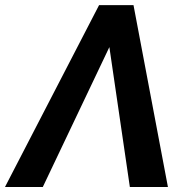

<svg xmlns="http://www.w3.org/2000/svg" viewBox="-35 -748 767 768"><path d="M484.4 0 398.9 -584 397.5 -727.5H499L636.7 0ZM414.1 -584 136.2 0H-15.1L361.3 -727.5H463.4Z"/></svg>

Font: Inter Tight SemiBold
Style: Italic
Weight: 600
Italic angle: -9.39999°
Designer: Rasmus Andersson
Foundry: rsms
Version: Version 3.004